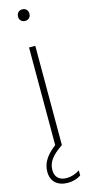

<svg xmlns="http://www.w3.org/2000/svg" viewBox="-143 -776 478 1009"><g transform="rotate(-15 95.5 -271.5)"><path d="M78.5 0V-540H112.5V0ZM95.5 -680Q82 -680 73.2 -688.5Q64.5 -697 64.5 -711Q64.5 -725.5 73.2 -734.2Q82 -743 95.5 -743Q109 -743 117.8 -734.2Q126.5 -725.5 126.5 -711Q126.5 -697 117.8 -688.5Q109 -680 95.5 -680ZM93.5 200Q50.5 200 26.2 177.8Q2 155.5 2 115.5Q2 77.5 25.2 44Q48.5 10.5 99 -23.5L112.5 0Q68.5 29.5 49.2 56.2Q30 83 30 114Q30 143 46.5 158.5Q63 174 92.5 174Q129.5 174 164 151.5V179.5Q149 189.5 130.2 194.8Q111.5 200 93.5 200Z"/></g></svg>

Font: Encode Sans Semi Condensed Thin
Style: Regular
Weight: 100
Width: 4
Designer: Multiple Designers
Foundry: Impallari Type
Version: Version 3.000; ttfautohint (v1.8.3) -l 8 -r 50 -G 200 -x 14 